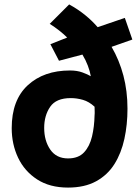

<svg xmlns="http://www.w3.org/2000/svg" viewBox="-20 -819 630 869"><path d="M33 -239Q33 -166 62 -105Q91 -44 148 -7Q205 30 288 30Q363 30 415 1.5Q467 -27 498 -76.5Q529 -126 543 -190.5Q557 -255 557 -327Q557 -407 538.5 -477Q520 -547 485 -607L579 -640L545 -738L422 -696Q397 -725 365 -751Q333 -777 293 -799L205 -711Q251 -682 284 -649L208 -619L247 -544L353 -572Q368 -547 377.5 -522Q387 -497 391 -474Q378 -482 353.5 -491Q329 -500 297 -500Q178 -500 105.5 -433Q33 -366 33 -239ZM408 -336Q408 -326 408.5 -316.5Q409 -307 408 -297Q407 -246 396.5 -201.5Q386 -157 360.5 -129.5Q335 -102 288 -102Q235 -102 207.5 -142Q180 -182 180 -240Q180 -296 207 -335.5Q234 -375 300 -375Q328 -375 355.5 -367Q383 -359 408 -336Z"/></svg>

Font: Repo Bold
Style: Bold
Weight: 700
Designer: Stefan Peev
Foundry: Context Ltd
Version: Version 1.502